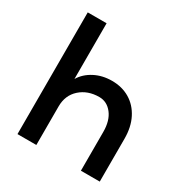

<svg xmlns="http://www.w3.org/2000/svg" viewBox="-165 -840 929 970"><g transform="rotate(30 300.0 -355.0)"><path d="M180 -710V-385Q204 -425 249 -448.5Q294 -472 350 -472Q409 -472 454 -445Q499 -418 524.5 -368Q550 -318 550 -250V0H440V-226Q440 -292 410 -330.5Q380 -369 335 -369Q268 -369 224 -329.5Q180 -290 180 -225V0H70V-710Z"/></g></svg>

Font: Geist Mono SemiBold
Style: Regular
Weight: 600
Monospace: yes
Designer: Basement.studio, Andrés Briganti, Mateo Zaragoza
Foundry: Basement.studio, Vercel, Andrés Briganti, Guido Ferreyra, Mateo Zaragoza
Version: Version 1.500; ttfautohint (v1.8.4.7-5d5b)